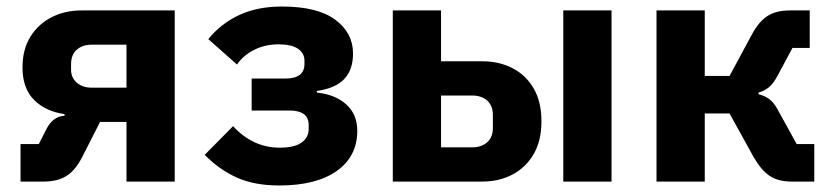

<svg xmlns="http://www.w3.org/2000/svg" viewBox="-20 -557 2556 589"><path d="M43 0V-115H99L123 -162Q132 -180 146 -190.5Q160 -201 178 -202V-207Q120 -215 84.5 -250.5Q49 -286 49 -350Q49 -405 73 -444Q97 -483 138 -504Q179 -525 230 -525H516V0H368V-183H287L232 -75Q211 -34 183.5 -17Q156 0 114 0ZM262 -288H368V-420H262Q233 -420 215.5 -404.5Q198 -389 198 -360V-343Q198 -319 215.5 -303.5Q233 -288 262 -288Z M837 12Q760 12 706 -12.5Q652 -37 608 -82L695 -170Q724 -138 760 -121Q796 -104 838 -104Q883 -104 905 -119.5Q927 -135 927 -162V-173Q927 -196 912 -207Q897 -218 868 -218H752V-316H855Q884 -316 899 -327Q914 -338 914 -361V-371Q914 -394 894 -407.5Q874 -421 834 -421Q794 -421 760.5 -404.5Q727 -388 707 -359L619 -437Q658 -485 714 -511Q770 -537 845 -537Q954 -537 1008.5 -496.5Q1063 -456 1063 -393Q1063 -343 1036 -314.5Q1009 -286 952 -278V-273Q1009 -267 1042.5 -236.5Q1076 -206 1076 -156Q1076 -77 1013 -32.5Q950 12 837 12Z M1185 0V-525H1333V-369H1460Q1511 -369 1552 -348Q1593 -327 1617 -286Q1641 -245 1641 -185Q1641 -125 1617 -84Q1593 -43 1552 -21.5Q1511 0 1460 0ZM1333 -105H1428Q1457 -105 1474.5 -120.5Q1492 -136 1492 -165V-204Q1492 -233 1474.5 -248.5Q1457 -264 1428 -264H1333ZM1708 0V-525H1856V0Z M1994 0V-525H2142V-324H2218L2287 -452Q2308 -491 2334.5 -508Q2361 -525 2403 -525H2464V-410H2411L2366 -326Q2353 -301 2339 -289.5Q2325 -278 2307 -273V-268Q2324 -264 2338.5 -254Q2353 -244 2365 -222L2424 -115H2478V0H2409Q2367 0 2341 -17.5Q2315 -35 2292 -75L2218 -209H2142V0Z"/></svg>

Font: IBM Plex Sans
Style: Regular
Weight: 400
Designer: Mike Abbink, Paul van der Laan, Pieter van Rosmalen
Foundry: Bold Monday
Version: Version 3.201